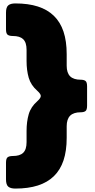

<svg xmlns="http://www.w3.org/2000/svg" viewBox="-20 -910 554 1120"><path d="M488 -406V-294Q488 -269 478.5 -262Q469 -255 450 -255Q430 -255 414.5 -250Q399 -245 389 -235Q379 -225 374 -209.5Q369 -194 369 -174V-106Q369 -30 350.5 25.5Q332 81 294.5 117.5Q257 154 201 172Q145 190 69 190Q42 190 28.5 179Q15 168 15 136V39Q15 14 25 7Q35 0 55 0Q75 0 90 -4.5Q105 -9 115 -18.5Q125 -28 130 -43.5Q135 -59 135 -81V-146Q135 -200 147.5 -243.5Q160 -287 198 -320Q218 -338 218 -350Q218 -362 198 -380Q160 -413 147.5 -456.5Q135 -500 135 -554V-619Q135 -641 130 -656.5Q125 -672 115 -681.5Q105 -691 90 -695.5Q75 -700 55 -700Q35 -700 25 -707Q15 -714 15 -739V-836Q15 -868 28.5 -879Q42 -890 69 -890Q145 -890 201 -872Q257 -854 294.5 -817.5Q332 -781 350.5 -725.5Q369 -670 369 -594V-526Q369 -506 374 -490.5Q379 -475 389 -465Q399 -455 414.5 -450Q430 -445 450 -445Q469 -445 478.5 -438Q488 -431 488 -406Z"/></svg>

Font: Bolota
Style: Bold
Weight: 240
Designer: Gabriel Pang
Version: Version 1.000